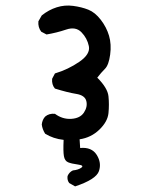

<svg xmlns="http://www.w3.org/2000/svg" viewBox="-20 -534 540 685"><path d="M248 131 227 119Q219 109 221 94Q227 80 240 74Q260 72 270.5 64Q281 56 258 53Q235 50 223 45Q211 40 208 23Q205 6 207 -35Q170 -39 141 -57Q131 -73 129 -90Q131 -107 141 -118Q155 -130 176 -128Q203 -108 234.5 -110Q266 -112 279.5 -132.5Q293 -153 288 -173.5Q283 -194 252 -199Q221 -204 176 -218Q164 -232 166 -253L176 -272Q223 -286 263 -313.5Q303 -341 297 -369.5Q291 -398 270.5 -419Q250 -440 216 -428.5Q182 -417 146 -411L127 -421Q115 -437 117 -458L129 -479Q154 -499 182.5 -508Q211 -517 241 -513Q271 -509 295 -499.5Q319 -490 339.5 -463.5Q360 -437 369 -406.5Q378 -376 373 -339Q368 -302 354.5 -288.5Q341 -275 327 -257Q364 -220 367 -190.5Q370 -161 367 -130.5Q364 -100 334.5 -71.5Q305 -43 264 -37L266 -6Q307 -10 325 18.5Q343 47 333 76.5Q323 106 248 131Z"/></svg>

Font: NaniFont Regular
Style: Regular
Weight: 400
Designer: Nanigashitei
Version: Version 1.036